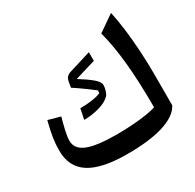

<svg xmlns="http://www.w3.org/2000/svg" viewBox="-165 -946 1157 1137"><g transform="rotate(-30 413.5 -378.0)"><path d="M768.1 -108.9Q737.8 -51.3 643.1 -21.5Q548.3 8.3 396 8.3Q221.2 8.3 137.7 -45.2Q54.2 -98.6 54.2 -210.4Q54.2 -254.4 60.8 -297.4Q67.4 -340.3 83.5 -403.3L166 -380.4Q155.3 -342.8 145.5 -300.5Q135.7 -258.3 135.7 -231Q135.7 -174.3 199 -148.9Q262.2 -123.5 398.4 -123.5Q455.6 -123.5 509.8 -127.4Q564 -131.3 606.2 -138.2Q648.4 -145 668.9 -153.3Q668.9 -329.6 655.8 -460.9Q642.6 -592.3 616.7 -687.5L727.5 -764.2Q740.2 -707 749.3 -634.8Q758.3 -562.5 763.2 -483.6Q768.1 -404.8 768.1 -327.6ZM497.6 -628.4V-569.3L356 -526.9Q412.1 -492.2 443.8 -465.3Q475.6 -438.5 475.6 -417.5Q475.6 -398.9 468.8 -377.9Q461.9 -356.9 454.1 -350.1Q427.7 -323.2 376.5 -309.1Q325.2 -294.9 273.4 -294.9L288.1 -366.2Q377.4 -366.2 429.2 -386.7L431.6 -405.3Q409.2 -422.9 371.3 -450.4Q333.5 -478 300.8 -499L304.2 -520Q308.6 -553.7 318.6 -564.9Q328.6 -576.2 346.7 -582Z"/></g></svg>

Font: Pinar-DS3-FD SemiBold
Style: Regular
Weight: 600
Designer: Amin Abedi
Version: Version 3.000